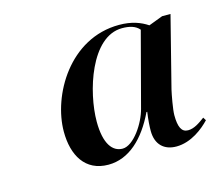

<svg xmlns="http://www.w3.org/2000/svg" viewBox="-60 -791 558 486"><g transform="rotate(-15 218.5 -548.5)"><path d="M170 -381C224 -381 267 -422 297 -485H299C296 -465 295 -447 295 -436C295 -400 316 -381 348 -381C387 -381 420 -408 437 -426L432 -434C417 -423 403 -413 387 -413C370 -413 363 -428 363 -459C363 -474 370 -511 373 -524L420 -709H398L361 -695C343 -707 320 -716 287 -716C156 -716 82 -585 82 -491C82 -429 109 -381 170 -381ZM215 -411C189 -411 169 -435 169 -494C169 -571 210 -706 292 -706C311 -706 327 -702 337 -690L286 -497C277 -461 244 -411 215 -411Z"/></g></svg>

Font: Noto Serif Display
Style: Italic
Weight: 400
Italic angle: -12°
Designer: Monotype Design Team
Foundry: Monotype Imaging Inc.
Version: Version 2.009